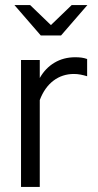

<svg xmlns="http://www.w3.org/2000/svg" viewBox="-20 -738 386 758"><path d="M63 0V-501H137V-430Q159 -469 195 -490.5Q231 -512 277 -512Q291 -512 302 -510.5Q313 -509 324 -505V-437Q311 -441 298 -443.5Q285 -446 272 -446Q226 -446 191 -419.5Q156 -393 137 -343V0ZM99 -718 181 -639 263 -718H325L221 -598H141L37 -718Z"/></svg>

Font: Red Hat Display
Style: Regular
Weight: 400
Designer: Pentagram / MCKL
Foundry: Pentagram / MCKL
Version: Version 1.003; Red Hat Display